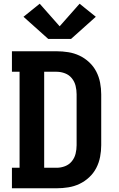

<svg xmlns="http://www.w3.org/2000/svg" viewBox="-20 -1010 640 1030"><path d="M44 0V-110H85V-625H44V-735H284Q315 -735 346.5 -730Q378 -725 406.5 -711.5Q435 -698 458.5 -676Q482 -654 496.5 -626Q511 -598 517 -566.5Q523 -535 523 -504V-231Q523 -200 517 -168.5Q511 -137 496.5 -109Q482 -81 458.5 -59Q435 -37 406.5 -23.5Q378 -10 346.5 -5Q315 0 284 0ZM217 -110H284Q307 -110 329 -118.5Q351 -127 365.5 -145Q380 -163 385.5 -185.5Q391 -208 391 -231V-504Q391 -527 385.5 -549.5Q380 -572 365.5 -590Q351 -608 329 -616.5Q307 -625 284 -625H217ZM239 -801 220 -818 106 -920 193 -990 300 -869 407 -990 494 -920 361 -801Z"/></svg>

Font: Iosevka Curly Slab XBdEx
Style: Regular
Weight: 800
Width: 7
Monospace: yes
Designer: Belleve Invis
Foundry: Belleve Invis
Version: Version 11.0.0; ttfautohint (v1.8.3)